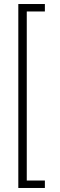

<svg xmlns="http://www.w3.org/2000/svg" viewBox="-20 -823 300 954"><path d="M203 -803V-766H113V74H203V111H71V-803Z"/></svg>

Font: Fira Sans Extra Condensed ExtraLight
Style: Regular
Weight: 275
Width: 1
Designer: Carrois Corporate & Edenspiekermann AG
Foundry: Carrois Corporate GbR & Edenspiekermann AG
Version: Version 4.203